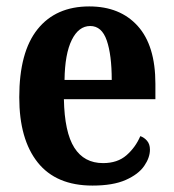

<svg xmlns="http://www.w3.org/2000/svg" viewBox="-20 -568 541 598"><path d="M268 10Q155 10 97.5 -62Q40 -134 40 -265Q40 -406 97 -477Q154 -548 258 -548Q354 -548 409 -487Q464 -426 464 -307V-259H179Q181 -156 211.5 -108Q242 -60 301 -60Q346 -60 374 -84.5Q402 -109 417 -144Q429 -140 438 -129.5Q447 -119 447 -102Q447 -77 429 -51Q411 -25 371.5 -7.5Q332 10 268 10ZM328 -319Q328 -397 312.5 -442Q297 -487 261 -487Q225 -487 203.5 -443.5Q182 -400 181 -319Z"/></svg>

Font: Noto Serif Hebrew Condensed
Style: Bold
Weight: 700
Width: 3
Designer: Monotype Design Team
Foundry: Monotype Imaging Inc.
Version: Version 2.004; ttfautohint (v1.8.4.7-5d5b)